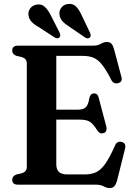

<svg xmlns="http://www.w3.org/2000/svg" viewBox="-20 -930 674 967"><path d="M41.5 -675.5Q41.5 -700 70.5 -700H447.5Q472.5 -700 487.5 -709.2Q502.5 -718.5 518.5 -718.5Q533.5 -718.5 541.2 -710Q549 -701.5 554.5 -682L591.5 -542.5Q598.5 -517 574 -511Q550 -505.5 539 -530.5Q513.5 -580.5 492.5 -606Q471.5 -631.5 449.2 -640Q427 -648.5 397.5 -648.5H263.5V-377.5H369.5Q400 -377.5 412.5 -390.2Q425 -403 430 -436.5Q435.5 -459 453 -459.5Q472 -460.5 477 -438L515.5 -292.5Q521.5 -266 501.5 -259.5Q483 -253.5 470.5 -272.5Q450 -305.5 432.8 -316.5Q415.5 -327.5 382 -327.5H263.5V-102.5Q263.5 -51.5 317 -51.5H408Q439 -51.5 463 -62.2Q487 -73 509.5 -104.2Q532 -135.5 559 -196.5Q568.5 -220 591.5 -215.5Q617 -210.5 609.5 -180L569.5 -20Q564 -1 556 8Q548 17 532.5 17Q517.5 17 502.2 8.5Q487 0 461.5 0H70.5Q41.5 0 41.5 -24.5Q41.5 -43 62 -51L90 -57.5Q115 -65.5 115 -89V-611Q115 -634.5 90 -642.5L62 -649Q41.5 -657 41.5 -675.5ZM392.5 -850.5 433 -766Q436 -758.5 436.8 -752.2Q437.5 -746 432.5 -741Q422.5 -732 407.5 -742L330.5 -794.5Q308 -808.5 294.8 -823Q281.5 -837.5 279.5 -858Q277.5 -877 289.8 -892.5Q302 -908 323.5 -910Q348 -913 364 -896.2Q380 -879.5 392.5 -850.5ZM237 -850.5 279.5 -767Q282.5 -759.5 283.5 -753.2Q284.5 -747 280 -742Q270.5 -732.5 255 -741.5L177 -792.5Q154 -805 140.2 -819Q126.5 -833 123.5 -853Q120.5 -872.5 132.5 -888.2Q144.5 -904 165.5 -907Q189.5 -911 206.2 -895Q223 -879 237 -850.5Z"/></svg>

Font: Fraunces 72pt Soft SemiBold
Style: Regular
Weight: 600
Version: Version 1.000;[b76b70a41]